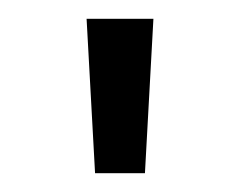

<svg xmlns="http://www.w3.org/2000/svg" viewBox="-20 -788 255 204"><path d="M134 -604H81L72 -768H143Z"/></svg>

Font: SUIT
Style: Regular
Weight: 400
Designer: Sunn Youn; Korean Glyphs from Source Han Sans (Sandoll Communications; Soo-young Jang, Joo-yeon Kang)
Foundry: Sunn
Version: Version 1.140